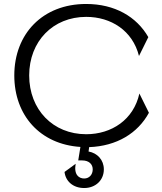

<svg xmlns="http://www.w3.org/2000/svg" viewBox="-20 -733 816 967"><path d="M730 -165 682 -262C653 -130 542 -57 414 -57C247 -57 127 -181 127 -353C127 -525 247 -648 414 -648C539 -648 648 -579 680 -451L727 -546C668 -649 558 -713 414 -713C194 -713 52 -562 52 -353C52 -152 182 -6 385 7L374 75H394C428 75 447 94 447 120C447 147 429 166 404 166C379 166 351 149 361 92L305 133C310 178 346 214 404 214C461 214 503 175 503 120C503 73 471 38 426 30L429 8C568 3 674 -62 730 -165Z"/></svg>

Font: Absans
Style: Regular
Weight: 400
Designer: Valerio Monopoli
Version: Version 1.200;Glyphs 3.2 (3217)